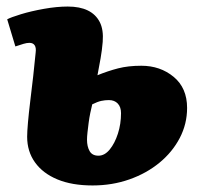

<svg xmlns="http://www.w3.org/2000/svg" viewBox="-20 -551 604 587"><path d="M278 -321Q310 -334 341 -342Q372 -350 412 -350Q470 -350 511 -316Q552 -282 552 -221Q552 -172 529.5 -129Q507 -86 467.5 -53.5Q428 -21 375.5 -2.5Q323 16 263 16Q200 16 155.5 -2.5Q111 -21 87 -54.5Q63 -88 63 -133Q63 -148 65.5 -176.5Q68 -205 72.5 -242Q77 -279 81.5 -318Q86 -357 89 -390Q91 -405 86 -412.5Q81 -420 70 -420Q62 -420 52 -417Q42 -414 27 -409L2 -492Q13 -498 44 -507.5Q75 -517 114.5 -524Q154 -531 187 -531Q224 -531 248.5 -519Q273 -507 285 -483.5Q297 -460 294 -423Q292 -398 287.5 -372.5Q283 -347 278 -321ZM262 -232Q259 -220 256 -205.5Q253 -191 251 -175.5Q249 -160 247.5 -146.5Q246 -133 246 -124Q246 -103 254 -89Q262 -75 281 -75Q300 -75 315.5 -94Q331 -113 340.5 -142.5Q350 -172 350 -205Q350 -224 340 -234.5Q330 -245 313 -245Q301 -245 289.5 -242.5Q278 -240 262 -232Z"/></svg>

Font: Literata Black
Style: Italic
Weight: 900
Italic angle: -2°
Designer: Latin by Veronika Burian and Jose Scaglione. Greek by Irene Vlachou. Cyrillic by Vera Evstafieva
Foundry: TypeTogether
Version: Version 3.002